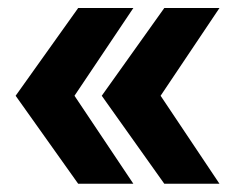

<svg xmlns="http://www.w3.org/2000/svg" viewBox="-20 -533 600 474"><path d="M18.6 -296.6H163.9L309.2 -79.4H173ZM173 -513.2H309.2L163.9 -296.6H18.6ZM231.2 -296.6H376.5L521.8 -79.4H385.6ZM385.6 -513.2H521.8L376.5 -296.6H231.2Z"/></svg>

Font: Wand UI Pro
Style: Regular
Weight: 400
Designer: Andreas Faust
Version: Version 1.003;FEAKit 1.0